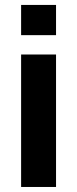

<svg xmlns="http://www.w3.org/2000/svg" viewBox="-20 -743 307 763"><path d="M63.9 -603.3V-723.4H202.7V-603.3ZM63.9 0V-526.4H202.7V0Z"/></svg>

Font: Archivo Variable SemiBold
Style: Regular
Weight: 600
Designer: Hector Gatti
Foundry: Omnibus-Type
Version: Version 2.001